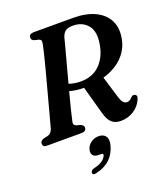

<svg xmlns="http://www.w3.org/2000/svg" viewBox="-170 -819 1056 1209"><g transform="rotate(-20 358.0 -214.5)"><path d="M669 -79.5Q651 -37 612 -12Q573 13 524.5 13Q488 13 464.8 -7Q441.5 -27 428 -78L377 -262.5Q349 -262.5 325.5 -265.8Q302 -269 281.5 -275Q265.5 -214.5 253 -164.8Q240.5 -115 236 -92Q231.5 -74.5 236.2 -67.5Q241 -60.5 250.5 -57L276 -50.5Q297 -41 297 -26Q297 0 263 0H34Q17.5 0 11.5 -6.2Q5.5 -12.5 5.5 -22.5Q5.5 -43 31 -50L56 -55.5Q81 -61 91.5 -90.5Q96 -108 106.8 -147.2Q117.5 -186.5 131.2 -238.2Q145 -290 160 -346Q175 -402 188.8 -454Q202.5 -506 212.2 -545.8Q222 -585.5 225.5 -604Q229.5 -623 228 -631.5Q226.5 -640 212 -645L185.5 -651.5Q166 -658 166 -674Q166 -700 200 -700H463Q549 -700 608.5 -671.5Q668 -643 693.8 -590.5Q719.5 -538 704.5 -466Q691 -399.5 641.2 -351.5Q591.5 -303.5 513.5 -281L555.5 -142.5Q564.5 -110.5 575.5 -97.8Q586.5 -85 601 -85Q620 -85 638.5 -106.5Q648.5 -116.5 660.5 -112Q680.5 -105 669 -79.5ZM369 -603.5Q364 -582.5 352 -537.8Q340 -493 324.5 -435.8Q309 -378.5 293.5 -320Q329 -307 373 -307Q451.5 -307 500.2 -355.2Q549 -403.5 563 -484.5Q578 -570 542 -612.2Q506 -654.5 444.5 -654.5Q408 -654.5 392.5 -641.5Q377 -628.5 369 -603.5ZM320.5 166.5Q291.5 166.5 280.8 151.5Q270 136.5 276.5 114Q283 88 306.5 71.5Q330 55 358 55Q390 55 404.8 75.5Q419.5 96 409 136.5Q395.5 188 360 221.8Q324.5 255.5 264.5 269Q240 275 240 257.5Q241 240.5 263 235Q303.5 226 323.5 209.8Q343.5 193.5 347.5 178Q350.5 166.5 336.5 166.5Z"/></g></svg>

Font: Fraunces 9pt SemiBold
Style: Italic
Weight: 600
Italic angle: -16°
Version: Version 1.000;[b76b70a41]